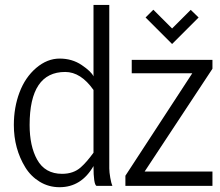

<svg xmlns="http://www.w3.org/2000/svg" viewBox="-20 -760 901 785"><path d="M575.2 -688.5 606.9 -720.2 683.6 -643.6 759.8 -719.7 792 -688.5 683.6 -580.1ZM492.7 0V-41.5L766.1 -460.4H518.6V-515.1H848.6V-479L571.3 -58.6H848.6V0ZM362.3 -81.1Q312.5 5.4 223.6 5.4Q179.2 5.4 142.6 -16.8Q106 -39.1 83.5 -75.7Q36.6 -152.3 36.6 -249Q36.6 -320.8 59.8 -382.3Q83 -443.8 127.9 -482.2Q172.9 -520.5 223.9 -520.5Q274.9 -520.5 314 -494.1Q353 -467.8 362.3 -447.8V-739.7H426.8V-71.3Q426.8 -56.6 430.9 -33Q435.1 -9.3 439.5 0H374.5Q362.3 -5.9 362.3 -81.1ZM101.1 -249Q101.1 -162.6 131.8 -107.4Q164.1 -49.3 233.9 -49.3Q280.3 -49.3 310.1 -75.7Q334 -96.7 362.3 -135.7V-392.1Q310.5 -465.8 246.6 -465.8Q101.1 -465.8 101.1 -249Z"/></svg>

Font: News Cycle
Style: Regular
Weight: 500
Version: Version 0.5.2